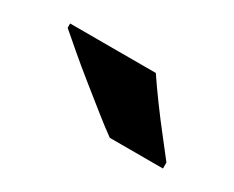

<svg xmlns="http://www.w3.org/2000/svg" viewBox="-41 -880 472 388"><g transform="rotate(30 194.5 -686.0)"><path d="M240 -766Q254 -745 274.5 -717Q295 -689 315.5 -663Q336 -637 349 -620V-606H225Q208 -618 183 -638Q158 -658 130.5 -680Q103 -702 79 -722.5Q55 -743 40 -756V-766Z"/></g></svg>

Font: Noto Sans Sinhala UI SemiCondensed Black
Style: Regular
Weight: 900
Width: 4
Designer: Jelle Bosma - Monotype Design Team
Foundry: Monotype Imaging Inc.
Version: Version 2.006; ttfautohint (v1.8.4.7-5d5b)